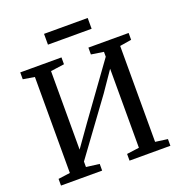

<svg xmlns="http://www.w3.org/2000/svg" viewBox="-158 -1051 1116 1186"><g transform="rotate(-20 400.0 -458.0)"><path d="M40.5 0V-44L118.5 -54.5V-685.5L43 -698V-743H314V-698L224.5 -685.5V-169.5L323.5 -309L572.5 -653.5V-685.5L491 -698V-743H755.5V-698L679 -685.5V-55L759.5 -44V0H491V-44L572.5 -55V-574.5L482.5 -443.5L224.5 -91V-55L311 -44V0ZM549.5 -916.5V-845.5H262.5V-916.5Z"/></g></svg>

Font: Merriweather Text
Style: Regular
Weight: 400
Designer: Eben Sorkin
Foundry: Eben Sorkin
Version: Version 2.100; ttfautohint (v1.7.19-72a1) -l 8 -r 50 -G 200 